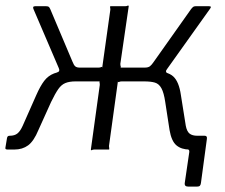

<svg xmlns="http://www.w3.org/2000/svg" viewBox="-25 -553 833 710"><path d="M671 137Q657 137 658 125L675 9Q676 0 668 -1L686 -51H732Q742 -51 740 -39L718 124Q717 131 714 134Q711 137 704 137ZM3 0Q-1 0 -3.5 -1.5Q-6 -3 -5 -7L1 -43Q2 -47 4 -49Q6 -51 11 -51Q29 -51 39.5 -59.5Q50 -68 59 -88L109 -201Q124 -235 138.5 -254Q153 -273 175 -281.5Q197 -290 231 -290L242 -303H339Q346 -303 349 -305Q352 -307 353 -303L383 -517Q383 -523 382 -526.5Q381 -530 385 -530H437Q444 -530 447 -532Q450 -534 451 -530L420 -317Q420 -311 421.5 -307Q423 -303 419 -303H529L542 -290Q594 -290 615.5 -270.5Q637 -251 644 -201L662 -88Q666 -67 676 -59Q686 -51 705 -51Q713 -51 712 -43L707 -7Q707 -3 704.5 -1.5Q702 0 697 0H676Q646 0 627.5 -15.5Q609 -31 602 -72L586 -176Q581 -210 572 -226.5Q563 -243 548 -247.5Q533 -252 508 -252H425Q419 -252 415.5 -250Q412 -248 411 -252L378 -13Q378 -8 379 -4Q380 0 377 0H324Q318 0 315 2Q312 4 311 0L344 -239Q344 -245 343 -248.5Q342 -252 345 -252H254Q232 -252 217 -246Q202 -240 190.5 -223.5Q179 -207 164 -176L117 -72Q100 -31 79 -15.5Q58 0 28 0ZM268 -278 185 -285Q193 -287 194 -291.5Q195 -296 192 -302L99 -519Q94 -530 105 -530H145Q152 -530 155 -528Q158 -526 161 -519L243 -325Q248 -312 253.5 -307.5Q259 -303 270 -303ZM507 -278 510 -303Q523 -303 529.5 -308Q536 -313 544 -325L682 -520Q685 -524 688.5 -527Q692 -530 698 -530H748Q759 -530 752 -521L593 -298Q588 -292 589 -288Q590 -284 595 -281Z"/></svg>

Font: Libre Franklin Light
Style: Italic
Weight: 300
Italic angle: -8°
Designer: Pablo Impallari, Rodrigo Fuenzalida, Nhung Nguyen
Foundry: Impallari Type
Version: Version 3.000